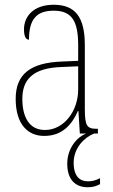

<svg xmlns="http://www.w3.org/2000/svg" viewBox="-20 -562 475 808"><path d="M166 10C245 10 284 -41 308 -95H310L316 0H342C306 14 263 60 263 127C263 195 298 226 349 226C370 226 384 222 401 213V188C380 198 368 201 350 201C316 201 290 180 290 123C290 59 337 15 376 0H392V-20H388C346 -20 337 -31 337 -105V-372C337 -491 296 -542 206 -542C120 -542 81 -492 81 -439C81 -410 88 -395 102 -395C102 -479 132 -517 206 -517C284 -517 309 -471 309 -371V-306L240 -303C108 -298 46 -250 46 -146C46 -40 96 10 166 10ZM169 -15C102 -15 74 -71 74 -146C74 -227 118 -276 239 -280L309 -283V-185C309 -96 250 -15 169 -15Z"/></svg>

Font: Noto Serif Hebrew Condensed Thin
Style: Regular
Weight: 100
Width: 3
Designer: Monotype Design Team
Foundry: Monotype Imaging Inc.
Version: Version 2.004